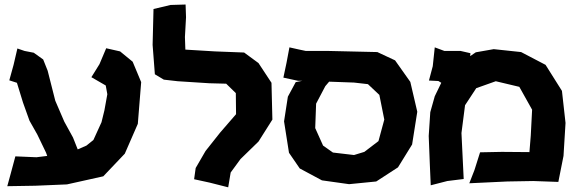

<svg xmlns="http://www.w3.org/2000/svg" viewBox="-20 -798 2510 836"><path d="M442.4 -587.9 413.1 -518.6 377.9 -461.9 440.4 -425.8 447.3 -387.7 434.6 -317.4 421.9 -265.6 386.7 -188.5 356.4 -164.1 318.4 -147.5 297.9 -199.2 259.8 -268.6 220.7 -359.4 187.5 -490.2 168 -539.1 127 -568.4 86.9 -576.2 55.7 -586.9 39.1 -515.6 20.5 -448.2 53.7 -437.5 80.1 -351.6 108.4 -272.5 142.6 -211.9 180.7 -132.8 185.5 -119.1 138.7 -113.3 46.9 -117.2 26.4 -41 11.7 12.7 133.8 10.7 271.5 4.9 429.7 -30.3 523.4 -128.9 580.1 -258.8 594.7 -440.4 557.6 -529.3 502.9 -574.2Z M788.1 -778.3 722.7 -776.4 648.4 -758.8 644.5 -602.5 654.3 -474.6 693.4 -451.2 753.9 -444.3 891.6 -435.5 964.8 -433.6 1006.8 -392.6 1007.8 -300.8 938.5 -220.7 875 -140.6 832 -66.4 825.2 -17.6 892.6 -2.9 973.6 17.6 984.4 -46.9 1027.3 -105.5 1105.5 -181.6 1166 -277.3 1162.1 -437.5 1105.5 -523.4 1043 -569.3 916 -574.2 787.1 -582 785.2 -636.7 790 -722.7Z M1240.2 -591.8 1227.5 -524.4 1213.9 -460 1277.3 -446.3H1296.9L1267.6 -440.4L1233.4 -377L1216.8 -269.5L1238.3 -132.8L1285.2 -64.5L1381.8 -12.7L1500 3.9L1618.2 -7.8L1712.9 -69.3L1774.4 -168.9L1796.9 -311.5L1766.6 -441.4L1700.2 -535.2L1623 -571.3L1409.2 -576.2H1311.5L1279.3 -583ZM1413.1 -442.4 1521.5 -438.5 1582 -431.6 1631.8 -384.8 1653.3 -277.3 1627.9 -183.6 1566.4 -136.7 1521.5 -123 1429.7 -133.8 1386.7 -164.1 1352.5 -240.2 1356.4 -346.7 1396.5 -422.9Z M1873 -591.8 1864.3 -509.8 1847.7 -447.3 1888.7 -445.3 1901.4 -437.5 1873 -378.9 1853.5 -309.6 1846.7 -206.1 1851.6 -81.1 1855.5 8.8 1927.7 -9.8 1999 -18.6 1989.3 -218.8 2004.9 -339.8 2053.7 -414.1 2138.7 -444.3 2241.2 -419.9 2296.9 -320.3 2291 -207 2285.2 -135.7 2165 -136.7 2070.3 -134.8 2045.9 -57.6 2023.4 0 2188.5 -7.8 2301.8 -9.8 2411.1 -5.9 2433.6 -119.1 2442.4 -262.7 2426.8 -402.3 2355.5 -515.6 2249 -571.3 2129.9 -584 2051.8 -570.3 2027.3 -553.7 2028.3 -566.4 1985.4 -576.2H1915Z"/></svg>

Font: MaokenAssortedSans-TC
Style: Regular
Weight: 500
Version: Version 0.83